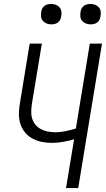

<svg xmlns="http://www.w3.org/2000/svg" viewBox="-20 -957 540 977"><path d="M316 0 357 -248Q329 -240 300.5 -235Q272 -230 244 -230Q216 -230 190 -235.5Q164 -241 141.5 -254Q119 -267 103.5 -288Q88 -309 81.5 -334Q75 -359 76.5 -387Q78 -415 83 -442L131 -735H193L143 -433Q140 -414 139 -394Q138 -374 143 -356Q148 -338 159.5 -323.5Q171 -309 187 -300.5Q203 -292 222 -288Q241 -284 261 -284Q287 -284 313.5 -289.5Q340 -295 366 -303L437 -735H499L378 0ZM441 -833Q428 -833 417 -837.5Q406 -842 398 -851Q390 -860 389 -872.5Q388 -885 390 -898Q391 -906 395.5 -914.5Q400 -923 407.5 -928Q415 -933 423.5 -935Q432 -937 440 -937Q453 -937 464.5 -932.5Q476 -928 483.5 -919Q491 -910 492.5 -897.5Q494 -885 491 -872Q490 -864 485.5 -855.5Q481 -847 474 -842Q467 -837 458 -835Q449 -833 441 -833ZM241 -833Q228 -833 217 -837.5Q206 -842 198 -851Q190 -860 189 -872.5Q188 -885 190 -898Q191 -906 195.5 -914.5Q200 -923 207.5 -928Q215 -933 223.5 -935Q232 -937 240 -937Q253 -937 264.5 -932.5Q276 -928 283.5 -919Q291 -910 292.5 -897.5Q294 -885 291 -872Q290 -864 285.5 -855.5Q281 -847 274 -842Q267 -837 258 -835Q249 -833 241 -833Z"/></svg>

Font: Iosevka Curly Light
Style: Italic
Weight: 300
Italic angle: -9°
Monospace: yes
Designer: Belleve Invis
Foundry: Belleve Invis
Version: Version 22.1.2; ttfautohint (v1.8.4)